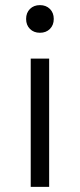

<svg xmlns="http://www.w3.org/2000/svg" viewBox="-20 -527 312 750"><path d="M190 -453Q190 -429 175 -414Q160 -399 136 -399Q112 -399 97 -414Q82 -429 82 -453Q82 -477 97 -492Q112 -507 136 -507Q160 -507 175 -492Q190 -477 190 -453ZM172 -298V203H100V-298Z"/></svg>

Font: Bai Jamjuree
Style: Regular
Weight: 400
Designer: Katatrad Aksorn Co.,Ltd.
Foundry: Cadson Demak Co.,Ltd.
Version: Version 1.000; ttfautohint (v1.6)